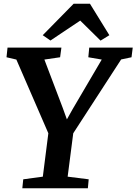

<svg xmlns="http://www.w3.org/2000/svg" viewBox="-20 -1000 725 1020"><path d="M103.5 -47.4 207.5 -61.5 236.8 -292 66.9 -683.6 14.6 -695.8 20 -747.1H306.2L299.3 -695.8L215.8 -683.6L313.5 -426.3L335.4 -365.7L365.7 -419.9L520.5 -683.6L449.2 -695.8L454.1 -747.1H685.1L678.7 -695.8L623.5 -684.1L369.1 -292L339.4 -61.5L451.2 -47.4L446.8 0H98.6ZM207 -813 371.1 -980H458L561 -813L514.2 -784.2L406.2 -890.6L248 -784.7Z"/></svg>

Font: Brush Lettering One
Style: Bold Italic
Weight: 400
Italic angle: -7°
Designer: Eben Sorkin
Foundry: Eben Sorkin
Version: Version 1.001